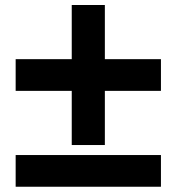

<svg xmlns="http://www.w3.org/2000/svg" viewBox="-20 -728 688 748"><path d="M259.5 -163V-374H41V-497.5H259.5V-708.5H388.5V-497.5H607V-374H388.5V-163ZM41 -0.5V-124H607V-0.5Z"/></svg>

Font: Geologica Cursive ExtraBold
Style: Regular
Weight: 800
Designer: Sindre Bremnes, Frode Helland
Foundry: Monokrom Skriftforlag AS
Version: Version 1.010;gftools[0.9.28]